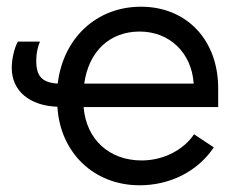

<svg xmlns="http://www.w3.org/2000/svg" viewBox="-20 -546 715 572"><path d="M33 -422C22 -401 15 -369 15 -344C15 -275 68 -231 151 -228C159 -92 259 6 396 6C485 6 568 -34 617 -107L558 -146C529 -102 470 -68 402 -68C305 -68 237 -131 229 -227H630V-283C630 -427 536 -526 400 -526C267 -526 168 -432 152 -297C105 -300 88 -319 88 -365C88 -387 92 -405 99 -422ZM231 -297C244 -392 306 -452 396 -452C485 -452 551 -389 557 -297Z"/></svg>

Font: Fixel Text Regular
Style: Regular
Weight: 400
Width: 4
Designer: AlfaBravo + MacPaw
Foundry: Kyrylo Tkachov, Marchela Mozhyna, Serhii Makarenko, Maria Weinstein, Zakhar Kryvoshyya
Version: Version 1.211